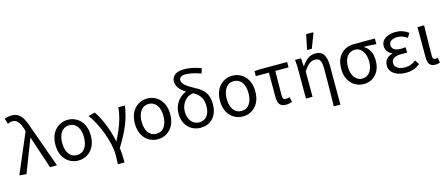

<svg xmlns="http://www.w3.org/2000/svg" viewBox="-54 -1448 5422 2323"><g transform="rotate(-15 2656.5 -286.5)"><path d="M103.2 8.2 15.8 0 227.3 -496.7 221.5 -517.6Q201 -584.4 174.3 -619.1Q147.6 -653.7 106.1 -653.7Q85.9 -653.7 71.5 -649.1Q57 -644.5 43.5 -637.7L22.6 -706.2Q40.1 -714.1 61.5 -719.2Q82.8 -724.4 114.7 -724.4Q163.1 -724.4 197.1 -700.9Q231.2 -677.4 256.4 -630.4Q281.6 -583.5 303.2 -513.9L487.3 0H399.9L266.1 -402.8H262.1Z M754.4 12Q693.5 12 643.3 -17.7Q593.2 -47.5 563 -104.4Q532.9 -161.3 532.9 -242.4Q532.9 -324.2 563 -381.1Q593.2 -438 643.3 -468Q693.5 -498.1 754.4 -498.1Q815.2 -498.1 865.4 -468Q915.6 -438 945.7 -381.1Q975.8 -324.2 975.8 -242.4Q975.8 -161.3 945.7 -104.4Q915.6 -47.5 865.4 -17.7Q815.2 12 754.4 12ZM754.4 -56.5Q819.3 -56.5 855 -107.4Q890.8 -158.2 890.8 -242.4Q890.8 -298.7 874.7 -341Q858.5 -383.2 828 -406.4Q797.4 -429.6 754.4 -429.6Q711.3 -429.6 680.8 -406.4Q650.2 -383.2 634.1 -341Q617.9 -298.7 617.9 -242.4Q617.9 -158.2 654 -107.4Q690.1 -56.5 754.4 -56.5Z M1201.4 178.5Q1203.2 156.6 1204.2 139.4Q1205.3 122.2 1205.5 103.5Q1205.6 84.9 1205.6 58Q1205.6 -2.3 1189.2 -74.7Q1172.8 -147.2 1145 -221.5Q1117.1 -295.9 1082.4 -362.4Q1047.7 -429 1011.1 -477.3L1093.6 -498.1Q1116.4 -466.6 1140.1 -421.7Q1163.9 -376.9 1185.9 -323.4Q1207.9 -269.8 1225.6 -211.7Q1243.3 -153.6 1254.1 -96.9H1258.1Q1290 -158.2 1316.9 -222.1Q1343.9 -285.9 1362.3 -352.1Q1380.6 -418.4 1386.2 -486.1H1469Q1459.2 -424.6 1444.6 -368.8Q1430.1 -313 1407.7 -257Q1385.3 -201.1 1353.3 -139.6Q1321.3 -78.1 1275.7 -4.6Q1282.2 38.3 1284 87.4Q1285.9 136.5 1285.9 178.5Z M1749.4 12Q1688.5 12 1638.3 -17.7Q1588.2 -47.5 1558 -104.4Q1527.9 -161.3 1527.9 -242.4Q1527.9 -324.2 1558 -381.1Q1588.2 -438 1638.3 -468Q1688.5 -498.1 1749.4 -498.1Q1810.2 -498.1 1860.4 -468Q1910.6 -438 1940.7 -381.1Q1970.8 -324.2 1970.8 -242.4Q1970.8 -161.3 1940.7 -104.4Q1910.6 -47.5 1860.4 -17.7Q1810.2 12 1749.4 12ZM1749.4 -56.5Q1814.3 -56.5 1850 -107.4Q1885.8 -158.2 1885.8 -242.4Q1885.8 -298.7 1869.7 -341Q1853.5 -383.2 1823 -406.4Q1792.4 -429.6 1749.4 -429.6Q1706.3 -429.6 1675.8 -406.4Q1645.2 -383.2 1629.1 -341Q1612.9 -298.7 1612.9 -242.4Q1612.9 -158.2 1649 -107.4Q1685.1 -56.5 1749.4 -56.5Z M2285.4 12Q2226.6 12 2177.5 -15.5Q2128.4 -43 2098.9 -96Q2069.4 -149 2069.4 -224Q2069.4 -272.2 2085.5 -314.1Q2101.5 -356 2129.2 -388.5Q2156.9 -421 2191.6 -440.7Q2226.3 -460.4 2263 -463L2304 -415.2Q2258.1 -411.4 2223.3 -384.2Q2188.4 -356.9 2168.8 -315.1Q2149.3 -273.4 2149.3 -226Q2149.3 -173 2167.2 -135.1Q2185.2 -97.1 2216.3 -76.8Q2247.5 -56.5 2286.9 -56.5Q2329.9 -56.5 2359.7 -77.5Q2389.4 -98.5 2404.5 -136.3Q2419.6 -174.1 2419.6 -224.7Q2419.6 -280.7 2401.8 -319.3Q2384.1 -357.9 2350.4 -384.8Q2316.6 -411.8 2269.1 -433.5Q2226.6 -453.1 2191.8 -480.3Q2156.9 -507.4 2136.2 -540.7Q2115.4 -574.1 2115.4 -612.3Q2115.4 -659.5 2153.7 -692Q2192 -724.4 2275.1 -724.4Q2320.7 -724.4 2373.3 -713.9Q2425.8 -703.3 2483.9 -681L2463.6 -619.5Q2401.7 -641.8 2355.6 -651.1Q2309.4 -660.4 2273.8 -660.4Q2231.9 -660.4 2212.9 -645.8Q2193.8 -631.1 2193.8 -607Q2193.8 -574.7 2231.6 -541.4Q2269.5 -508 2332 -476.4Q2387.1 -449.4 2424.9 -416.4Q2462.7 -383.3 2481.8 -337.5Q2500.9 -291.6 2500.9 -225.3Q2500.9 -154.6 2475 -101.3Q2449.2 -48 2400.7 -18Q2352.2 12 2285.4 12Z M2815.4 12Q2754.5 12 2704.3 -17.7Q2654.2 -47.5 2624 -104.4Q2593.9 -161.3 2593.9 -242.4Q2593.9 -324.2 2624 -381.1Q2654.2 -438 2704.3 -468Q2754.5 -498.1 2815.4 -498.1Q2876.2 -498.1 2926.4 -468Q2976.6 -438 3006.7 -381.1Q3036.8 -324.2 3036.8 -242.4Q3036.8 -161.3 3006.7 -104.4Q2976.6 -47.5 2926.4 -17.7Q2876.2 12 2815.4 12ZM2815.4 -56.5Q2880.3 -56.5 2916 -107.4Q2951.8 -158.2 2951.8 -242.4Q2951.8 -298.7 2935.7 -341Q2919.5 -383.2 2889 -406.4Q2858.4 -429.6 2815.4 -429.6Q2772.3 -429.6 2741.8 -406.4Q2711.2 -383.2 2695.1 -341Q2678.9 -298.7 2678.9 -242.4Q2678.9 -158.2 2715 -107.4Q2751.1 -56.5 2815.4 -56.5Z M3353.7 9.5Q3316.5 9.5 3294.7 -4.5Q3272.9 -18.6 3263.5 -45.9Q3254 -73.2 3254 -112.8V-419.1H3090V-481.4L3159.7 -486.1H3500.3V-419.1H3334.8Q3333.1 -337.4 3332.2 -258.5Q3331.3 -179.6 3331.3 -106.8Q3331.3 -81.8 3341.7 -70.4Q3352.1 -59 3371.9 -59Q3384 -59 3395.7 -61.3Q3407.4 -63.6 3419.7 -67L3431.6 -3.5Q3417.3 1 3396.8 5.2Q3376.4 9.5 3353.7 9.5Z M3906.4 178.5Q3907.8 119.3 3909.1 57.3Q3910.3 -4.7 3910.8 -66.4Q3911.4 -128.2 3911.8 -186.6Q3912.1 -245.1 3912.1 -297.4Q3912.1 -365.6 3894 -396.1Q3876 -426.7 3833.1 -426.7Q3806.4 -426.7 3783.8 -416.5Q3761.2 -406.4 3738.3 -382.6Q3715.4 -358.9 3688.3 -318.1V0H3606V-352.6Q3606 -382 3605 -414.9Q3603.9 -447.9 3599.1 -486.1H3674L3680.9 -384.6H3683.6Q3721.2 -441.5 3762.4 -469.8Q3803.6 -498.1 3857.1 -498.1Q3927.5 -498.1 3958.5 -449.5Q3989.4 -401 3989.4 -308V178.5ZM3771.1 -563.7 3809.9 -752.1H3894L3898.9 -742.9L3830.4 -563.7Z M4328.9 12Q4270.1 12 4220.5 -16.9Q4170.8 -45.7 4140.9 -101.5Q4110.9 -157.2 4110.9 -237.7Q4110.9 -323 4142.5 -378.2Q4174.1 -433.3 4224.7 -459.7Q4275.4 -486.1 4333.1 -486.1H4599.1V-415.6Q4557.8 -419.4 4521.9 -421.4Q4485.9 -423.5 4445.4 -423.8V-419.8Q4490.5 -395.1 4515.8 -345.5Q4541 -295.8 4541 -227.4Q4541 -151.7 4512.8 -98.2Q4484.6 -44.6 4436.5 -16.3Q4388.4 12 4328.9 12ZM4329.6 -56.5Q4368.1 -56.5 4397.6 -78.1Q4427.1 -99.8 4444 -139.6Q4460.8 -179.4 4460.8 -234Q4460.8 -282.6 4445.6 -324.6Q4430.3 -366.6 4401.4 -392.1Q4372.5 -417.6 4330.9 -417.6Q4292.5 -417.6 4262 -397.9Q4231.5 -378.2 4213.7 -338.3Q4195.9 -298.4 4195.9 -237.7Q4195.9 -182 4213.4 -141.3Q4230.9 -100.5 4261 -78.5Q4291.2 -56.5 4329.6 -56.5Z M4858.5 12Q4798.4 12 4752.2 -5.7Q4706 -23.4 4679.8 -55.2Q4653.6 -87 4653.6 -130.5Q4653.6 -184.5 4684.3 -215.1Q4715 -245.7 4756.4 -255.7V-259.7Q4717.6 -274.1 4698 -303.8Q4678.4 -333.5 4678.4 -368Q4678.4 -411.7 4703.8 -440.5Q4729.2 -469.4 4771 -483.7Q4812.7 -498 4862 -498Q4906.7 -498 4947.1 -483.9Q4987.5 -469.8 5020.3 -444.2L4987.1 -389.9Q4958.6 -411.5 4928.9 -422Q4899.3 -432.6 4864.9 -432.6Q4820.3 -432.6 4789.9 -414.2Q4759.5 -395.8 4759.5 -358.6Q4759.5 -325.8 4786.2 -305.1Q4813 -284.4 4870.4 -284.4Q4885 -284.4 4899.2 -285.5Q4913.3 -286.6 4931.7 -287.6V-217.6Q4911.9 -219.6 4895.1 -220.2Q4878.3 -220.8 4861.3 -220.8Q4798.1 -220.8 4766.4 -200.4Q4734.7 -180 4734.7 -140.7Q4734.7 -100.3 4769.7 -77.2Q4804.6 -54 4866.8 -54Q4902 -54 4933.9 -65.4Q4965.9 -76.7 5000.6 -103.8L5035.4 -49.2Q4991.3 -15.2 4950.7 -1.6Q4910 12 4858.5 12Z M5226 9.5Q5192.1 9.5 5171.8 -3.6Q5151.5 -16.7 5142.3 -42.1Q5133 -67.5 5133 -104V-486.1H5216Q5214.6 -420.4 5213.2 -352.7Q5211.8 -285.1 5211.1 -220.4Q5210.3 -155.7 5210.3 -98Q5210.3 -77.4 5219.4 -68.2Q5228.5 -59 5244.2 -59Q5250.8 -59 5258.1 -60.5Q5265.4 -62 5273.7 -65L5284.8 -2.2Q5273.8 2.3 5260 5.9Q5246.2 9.5 5226 9.5Z"/></g></svg>

Font: Source Sans 3 VF
Style: Regular
Weight: 200
Designer: Paul D. Hunt
Foundry: Adobe
Version: Version 3.046;hotconv 1.0.118;makeotfexe 2.5.65603